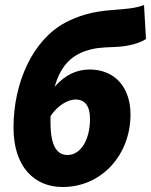

<svg xmlns="http://www.w3.org/2000/svg" viewBox="-20 -736 604 768"><path d="M182 -246C182 -255 182 -263 182 -271C208 -312 250 -338 282 -338C320 -338 340 -312 340 -260C340 -177 303 -116 250 -116C214 -116 182 -142 182 -246ZM230 12C390 12 502 -120 502 -278C502 -386 440 -458 338 -458C287 -458 239 -436 199 -389C220 -467 262 -512 322 -532C358 -544 380 -546 438 -548C486 -550 534 -560 564 -580L556 -716C524 -703 482 -700 430 -696C346 -690 292 -672 242 -646C110 -576 34 -404 34 -226C34 -68 118 12 230 12Z"/></svg>

Font: Source Sans Pro Black
Style: Italic
Weight: 900
Italic angle: -11°
Designer: Paul D. Hunt
Foundry: Adobe Systems Incorporated
Version: Version 3.006;hotconv 1.0.111;makeotfexe 2.5.65597